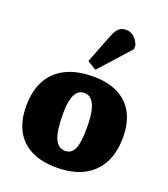

<svg xmlns="http://www.w3.org/2000/svg" viewBox="-152 -941 929 1062"><g transform="rotate(20 312.5 -410.0)"><path d="M304 14Q216 14 155 -16.5Q94 -47 62.5 -106Q31 -165 31 -249Q31 -339 65 -401.5Q99 -464 165 -496.5Q231 -529 326 -529Q412 -529 472 -498.5Q532 -468 563 -410Q594 -352 594 -268Q594 -178 560 -115Q526 -52 462 -19Q398 14 304 14ZM318 -89Q355 -89 371.5 -126Q388 -163 388 -249Q388 -310 379.5 -349Q371 -388 353.5 -407.5Q336 -427 310 -427Q274 -427 255.5 -391Q237 -355 237 -282Q237 -178 256.5 -133.5Q276 -89 318 -89ZM322 -568 269 -600 336 -771Q350 -806 366 -820Q382 -834 408 -834Q432 -834 451.5 -818.5Q471 -803 484 -772V-748Z"/></g></svg>

Font: Literata ExtraBold
Style: Regular
Weight: 800
Designer: Latin by Veronika Burian and Jose Scaglione. Greek by Irene Vlachou. Cyrillic by Vera Evstafieva.
Foundry: TypeTogether
Version: Version 3.103;gftools[0.9.29]